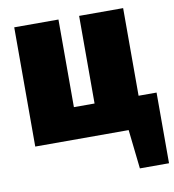

<svg xmlns="http://www.w3.org/2000/svg" viewBox="-85 -652 828 915"><g transform="rotate(-10 329.5 -194.0)"><path d="M572 -153V-577H359V-153H259V-577H45V0H497L518 189H659V-153Z"/></g></svg>

Font: Glow Sans SC Normal Heavy
Style: Regular
Weight: 900
Designer: Ryoko NISHIZUKA (kana, bopomofo & ideographs); Paul D. Hunt (Latin, Greek & Cyrillic); Sandoll Communications, Soo-young
Version: Version 0.93